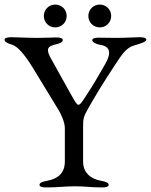

<svg xmlns="http://www.w3.org/2000/svg" viewBox="-20 -816 661 841"><path d="M222 -796C194 -796 172 -774 172 -746C172 -718 194 -696 222 -696C250 -696 272 -718 272 -746C272 -774 250 -796 222 -796ZM417 -796C389 -796 367 -774 367 -746C367 -718 389 -696 417 -696C445 -696 467 -718 467 -746C467 -774 445 -796 417 -796ZM264 -108C264 -60 236 -33 186 -24C163 -20 153 -15 153 -6C153 2 165 5 182 5C236 5 260 0 310 0C356 0 373 5 427 5C444 5 456 2 456 -6C456 -15 446 -20 423 -24C373 -33 344 -63 344 -108V-256C344 -295 344 -303 369 -346C415 -425 426 -443 480 -526C516 -581 533 -607 568 -617C596 -625 621 -633 621 -642C621 -650 609 -653 592 -653C569 -653 529 -650 488 -650C459 -650 443 -651 413 -651C396 -651 384 -648 384 -640C384 -631 403 -622 417 -620C436 -617 458 -610 458 -585C458 -573 453 -556 440 -534C406 -474 387 -442 356 -395C338 -367 331 -357 323 -357C317 -357 310 -369 295 -395L203 -560C194 -576 190 -588 190 -596C190 -611 203 -616 222 -621C244 -626 255 -632 255 -641C255 -649 243 -652 226 -652C205 -652 177 -650 146 -650C100 -650 59 -653 29 -653C12 -653 0 -650 0 -642C0 -633 11 -627 33 -620C67 -610 107 -546 122 -522L239 -330C244 -321 264 -283 264 -256Z"/></svg>

Font: EB Garamond 12
Style: Regular
Weight: 400
Version: Version 0.016+